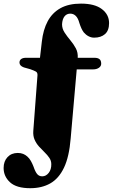

<svg xmlns="http://www.w3.org/2000/svg" viewBox="-64 -770 608 1035"><path d="M355 -457.5 317 -24Q309 75 281 133.8Q253 192.5 207.2 218.5Q161.5 244.5 99 244.5Q25 244.5 -9.8 212.8Q-44.5 181 -44.5 135.5Q-44.5 99.5 -23.5 77Q-2.5 54.5 32 54.5Q48 54.5 60.5 59.5Q73 64.5 83 73.5Q94.5 83.5 102.5 97.8Q110.5 112 117 129Q126.5 157 136.8 168.8Q147 180.5 163.5 180.5Q184 180.5 198.5 162Q213 143.5 212.5 115Q212.5 96.5 202 81Q191.5 65.5 176.2 50.8Q161 36 146.2 19.8Q131.5 3.5 122.5 -17Q113.5 -37.5 115.5 -64.5L138 -363.5Q139 -378.5 129.8 -384Q120.5 -389.5 99 -397L65 -406.5Q41 -415 41 -433Q41 -445 50.2 -451.8Q59.5 -458.5 76 -458.5H164L148 -428L161.5 -545.5Q168.5 -609.5 193 -655.2Q217.5 -701 261.8 -725.8Q306 -750.5 372.5 -750.5Q446.5 -750.5 485.2 -721Q524 -691.5 524 -645.5Q524 -605.5 502 -586.2Q480 -567 443.5 -567Q428 -567 413.5 -574.5Q399 -582 387.5 -595.5Q380 -605.5 374.5 -617.8Q369 -630 364 -645.5Q357 -672 344.5 -684.2Q332 -696.5 315 -696.5Q295.5 -696.5 283.8 -681.8Q272 -667 270.5 -639Q270.5 -615.5 284 -594.8Q297.5 -574 315 -553.2Q332.5 -532.5 344.8 -509.5Q357 -486.5 355 -457.5ZM315.5 -396 321 -458.5H445Q463 -458.5 472.2 -451.2Q481.5 -444 481.5 -426.5Q481.5 -413 469 -404.5Q456.5 -396 438.5 -396Z"/></svg>

Font: Fraunces ExtraBold
Style: Regular
Weight: 800
Version: Version 1.000;[b76b70a41]